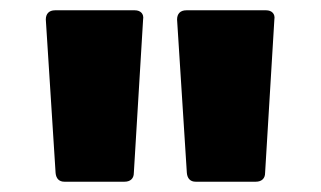

<svg xmlns="http://www.w3.org/2000/svg" viewBox="-20 -792 624 373"><path d="M105 -439H222C233 -439 240 -445 240 -456L258 -754C260 -765 253 -772 242 -772H87C75 -772 69 -765 69 -754L88 -456C89 -445 95 -439 105 -439ZM324 -754 343 -456C344 -445 350 -439 360 -439H477C488 -439 495 -445 495 -456L513 -754C515 -765 508 -772 497 -772H342C330 -772 324 -765 324 -754Z"/></svg>

Font: LINE Seed JP App_OTF ExtraBold
Style: Regular
Weight: 800
Designer: LINE & Fontrix & Fontworks
Version: Version 1.013